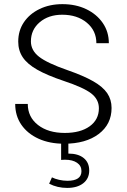

<svg xmlns="http://www.w3.org/2000/svg" viewBox="-20 -692 614 931"><path d="M53.7 -188H114.7Q114.7 -124.5 164.3 -85.9Q213.9 -47.4 293.9 -47.4Q370.1 -47.4 414.8 -79.6Q459.5 -111.8 459.5 -167Q459.5 -210.4 421.9 -239.3Q384.3 -268.1 288.6 -299.8Q208.5 -326.7 160.2 -354.2Q111.8 -381.8 90.1 -414.6Q68.4 -447.3 68.4 -490.2Q68.4 -543.5 95.9 -584.2Q123.5 -625 172.1 -648.4Q220.7 -671.9 282.7 -671.9Q347.7 -671.9 398.4 -647.5Q449.2 -623 478.5 -580.3Q507.8 -537.6 507.8 -482.4H447.3Q447.3 -543.5 400.9 -582Q354.5 -620.6 281.7 -620.6Q215.3 -620.6 172.6 -584.2Q129.9 -547.9 129.9 -491.2Q129.9 -447.8 169.2 -417Q208.5 -386.2 306.6 -352.1Q385.3 -324.7 432.1 -297.9Q479 -271 500 -240Q521 -209 521 -168.5Q521 -89.4 458.5 -42.2Q396 4.9 291 4.9Q220.7 4.9 167.2 -19.3Q113.8 -43.5 83.7 -86.9Q53.7 -130.4 53.7 -188ZM412.6 134.8Q412.6 173.8 383.8 196.5Q355 219.2 305.7 219.2Q257.8 219.2 218.3 198.7L231.9 168Q246.1 175.3 266.4 179.9Q286.6 184.6 307.1 184.6Q375 184.6 375 137.7Q375 111.8 353.5 97.2Q332 82.5 295.9 82.5Q291 82.5 286.1 82.8Q281.2 83 276.4 83.5V-0.5H311.5V52.7Q359.4 52.7 386 74.5Q412.6 96.2 412.6 134.8Z"/></svg>

Font: Estedad-FD Light
Style: Regular
Weight: 300
Designer: Amin Abedi
Version: Version 7.3